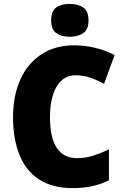

<svg xmlns="http://www.w3.org/2000/svg" viewBox="-20 -957 637 987"><path d="M368 -570Q306 -570 271.5 -512.5Q237 -455 237 -354Q237 -144 377 -144Q420 -144 460 -157Q500 -170 540 -189V-30Q497 -9 451.5 0.5Q406 10 354 10Q249 10 181 -34.5Q113 -79 80 -161Q47 -243 47 -355Q47 -464 84 -547Q121 -630 191.5 -677Q262 -724 363 -724Q413 -724 465.5 -712Q518 -700 569 -674L515 -526Q479 -546 443.5 -558Q408 -570 368 -570ZM339 -937Q381 -937 408 -918.5Q435 -900 435 -852Q435 -805 407.5 -786.5Q380 -768 339 -768Q296 -768 269.5 -786.5Q243 -805 243 -852Q243 -900 269 -918.5Q295 -937 339 -937Z"/></svg>

Font: Noto Sans Tamil SemiCondensed Black
Style: Regular
Weight: 900
Width: 4
Designer: Jelle Bosma - Monotype Design Team
Foundry: Monotype Imaging Inc.
Version: Version 2.004; ttfautohint (v1.8.4.7-5d5b)